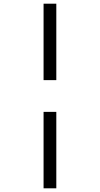

<svg xmlns="http://www.w3.org/2000/svg" viewBox="-20 -784 540 1040"><path d="M285 -350H216V-764H285ZM285 236H216V-178H285Z"/></svg>

Font: Apparatus SIL
Style: Italic
Weight: 400
Italic angle: -11°
Version: Version 1.0